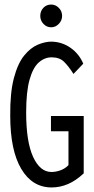

<svg xmlns="http://www.w3.org/2000/svg" viewBox="-20 -814 415 844"><path d="M207 10Q122 10 73.5 -71.5Q25 -153 25 -305Q24 -406 41 -470.5Q58 -535 86 -569.5Q114 -604 146 -617.5Q178 -631 206 -631Q253 -630 290.5 -603.5Q328 -577 346 -534L303 -489Q282 -522 262 -542Q242 -562 207 -562Q176 -562 150.5 -539.5Q125 -517 110 -464Q95 -411 95 -319Q95 -191 125.5 -124.5Q156 -58 206 -58Q225 -58 245 -65Q265 -72 281 -88V-237H204V-304H348V-52Q314 -20 279 -5Q244 10 207 10ZM205 -694Q185 -694 171 -709Q157 -724 157 -744Q157 -765 170.5 -779.5Q184 -794 205 -794Q224 -794 238.5 -779.5Q253 -765 253 -744Q253 -724 238.5 -709Q224 -694 205 -694Z"/></svg>

Font: Inconsolata Condensed Medium
Style: Regular
Weight: 500
Width: 3
Monospace: yes
Designer: Raph Levien, Cyreal, Brenton Simpson
Foundry: Raph Levien, Cyreal, Google
Version: Version 3.100; ttfautohint (v1.8.4.7-5d5b)